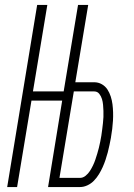

<svg xmlns="http://www.w3.org/2000/svg" viewBox="-20 -755 540 775"><path d="M9 0 130 -735H171L113 -386H237L295 -735H336L284 -423H360Q377 -423 391 -415Q405 -407 413.5 -394Q422 -381 427 -365.5Q432 -350 434 -334Q436 -318 436.5 -301.5Q437 -285 436 -268Q435 -251 433 -234.5Q431 -218 428 -201Q428 -200 428 -200Q428 -200 428 -200Q425 -185 422 -170Q419 -155 415 -140Q411 -125 406 -110Q401 -95 394.5 -80.5Q388 -66 379.5 -52Q371 -38 359.5 -26Q348 -14 333 -7Q318 0 303 0H174L231 -349H107L49 0ZM303 -37Q315 -37 325.5 -45.5Q336 -54 343 -65Q350 -76 355.5 -87.5Q361 -99 365 -111Q369 -123 372.5 -134.5Q376 -146 379 -158Q382 -170 384.5 -182.5Q387 -195 389 -207Q391 -220 392.5 -232.5Q394 -245 395.5 -257.5Q397 -270 397.5 -282.5Q398 -295 397.5 -307.5Q397 -320 396 -332Q395 -344 391.5 -355.5Q388 -367 380.5 -376.5Q373 -386 360 -386H278L220 -37Z"/></svg>

Font: Iosevka SS04 Extralight
Style: Italic
Weight: 200
Italic angle: -9°
Monospace: yes
Designer: Belleve Invis
Foundry: Belleve Invis
Version: Version 19.0.0; ttfautohint (v1.8.4)